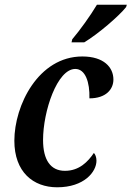

<svg xmlns="http://www.w3.org/2000/svg" viewBox="-20 -786 559 816"><path d="M284 -606H338C398 -642 487 -719 516 -756L519 -766H392C364 -719 320 -658 287 -619ZM223 10C338 10 390 -56 390 -103C390 -118 385 -130 379 -136C354 -99 317 -60 256 -60C195 -60 163 -106 163 -191C163 -313 223 -493 300 -493C343 -493 362 -436 360 -368C431 -368 462 -407 462 -448C462 -500 421 -546 330 -546C143 -546 41 -338 41 -188C41 -55 121 10 223 10Z"/></svg>

Font: Noto Serif Condensed SemiBold
Style: Italic
Weight: 600
Width: 3
Italic angle: -12°
Designer: Monotype Design Team
Foundry: Monotype Imaging Inc.
Version: Version 2.014